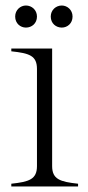

<svg xmlns="http://www.w3.org/2000/svg" viewBox="-20 -676 319 696"><path d="M21 -10V0H263V-10C198 -17 169 -26 169 -74V-500H21V-490C87 -483 114 -474 114 -426V-74C114 -26 86 -17 21 -10ZM74 -576C95 -576 114 -591 114 -616C114 -640 95 -656 74 -656C54 -656 35 -640 35 -616C35 -591 54 -576 74 -576ZM204 -576C224 -576 243 -591 243 -616C243 -640 224 -656 204 -656C183 -656 164 -640 164 -616C164 -591 183 -576 204 -576Z"/></svg>

Font: Sprat Condensed Light
Style: Regular
Weight: 300
Width: 3
Designer: Ethan Nakache
Foundry: Collletttivo
Version: Version 2.000;Glyphs 3.2 (3217)